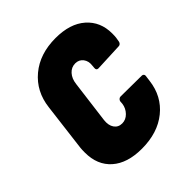

<svg xmlns="http://www.w3.org/2000/svg" viewBox="-154 -622 730 730"><g transform="rotate(-45 211.5 -257.0)"><path d="M29 -135Q29 -151 30 -160L54 -354Q63 -430 118 -476Q173 -522 258 -522Q336 -522 379.5 -483.5Q423 -445 423 -382Q423 -367 422 -360L419 -342Q418 -337 414.5 -333.5Q411 -330 406 -330L292 -325Q281 -325 282 -337L283 -349Q286 -371 274.5 -386Q263 -401 243 -401Q222 -401 207.5 -385Q193 -369 190 -343L168 -171Q165 -145 176 -129Q187 -113 208 -113Q228 -113 243 -128.5Q258 -144 261 -165L262 -178Q263 -183 267 -186.5Q271 -190 276 -190L389 -189Q394 -189 397 -185.5Q400 -182 399 -177L396 -154Q387 -80 332.5 -36Q278 8 193 8Q115 8 72 -30Q29 -68 29 -135Z"/></g></svg>

Font: Barlow Condensed
Style: Bold Italic
Weight: 700
Width: 3
Italic angle: -7°
Designer: Jeremy Tribby
Foundry: Tribby Type
Version: Version 1.408